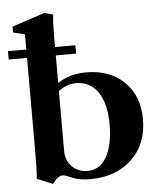

<svg xmlns="http://www.w3.org/2000/svg" viewBox="-63 -771 685 835"><g transform="rotate(-5 279.5 -354.0)"><path d="M134.8 17.6 65.9 -10.7Q69.8 -31.2 69.8 -134.8V-538.1H-10.3V-574.7H69.8V-641.1L19 -653.8V-679.2L161.1 -726.1L199.7 -716.3Q195.3 -678.7 195.3 -629.4V-574.7H284.2V-538.1H195.3V-417.5Q247.1 -453.1 319.8 -453.1Q423.8 -453.1 486.3 -391.8Q548.8 -330.6 548.8 -229Q548.8 -120.1 479.7 -54.4Q410.6 11.2 296.4 11.2Q251 11.2 219.7 -2.4Q190.4 -15.6 180.2 -15.6Q158.7 -15.6 134.8 17.6ZM195.3 -121.1Q195.3 -79.1 222.2 -52.2Q249 -25.4 290.5 -25.4Q342.8 -25.4 372.6 -76.9Q402.3 -128.4 402.3 -218.3Q402.3 -309.6 368.2 -359.9Q334 -410.2 272 -410.2Q231.9 -410.2 195.3 -382.8Z"/></g></svg>

Font: Elstob 10pt
Style: Bold
Weight: 700
Designer: Peter S. Baker
Version: Version 1.015